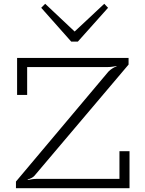

<svg xmlns="http://www.w3.org/2000/svg" viewBox="-20 -991 761 1011"><path d="M64 0V-35L551 -614Q561 -624 573 -631.5Q585 -639 594 -641L593 -643Q585 -642 573 -640Q561 -638 549 -638H123V-491H70V-686H657V-651L166 -71Q158 -60 146 -54Q134 -48 126 -46V-43Q134 -45 147 -47Q160 -49 171 -49H609V-195H662V0ZM529 -971 549 -950 390 -772H355L197 -950L218 -971L373 -825Z"/></svg>

Font: BioRhyme ExtraBold Light
Style: Regular
Weight: 300
Version: Version 1.600;gftools[0.9.33]